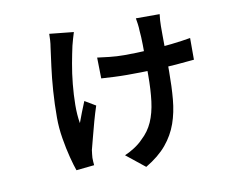

<svg xmlns="http://www.w3.org/2000/svg" viewBox="-77 -713 1154 914"><g transform="rotate(-10 500.0 -255.5)"><path d="M748 -608Q746 -594 745 -578.5Q744 -563 744 -551Q744 -536 744 -507Q744 -478 744.5 -443Q745 -408 745 -377.5Q745 -347 745 -331Q745 -259 739.5 -197Q734 -135 715.5 -82.5Q697 -30 660 14.5Q623 59 559 97L469 25Q491 16 516 0Q541 -16 558 -34Q593 -66 611.5 -108Q630 -150 637 -205.5Q644 -261 644 -332Q644 -361 644 -400Q644 -439 643.5 -478.5Q643 -518 640 -548Q640 -560 637.5 -579.5Q635 -599 633 -608ZM419 -456Q440 -453 476.5 -449Q513 -445 548 -445Q608 -445 667 -448.5Q726 -452 779 -458Q832 -464 871 -471V-366Q833 -362 782.5 -358Q732 -354 672 -352Q612 -350 545 -350Q516 -350 483 -351.5Q450 -353 421 -355ZM331 -595Q327 -582 321.5 -563.5Q316 -545 313 -532Q305 -496 296.5 -449.5Q288 -403 283 -352Q278 -301 277.5 -252Q277 -203 284 -163Q291 -183 302 -211Q313 -239 323 -263L375 -232Q364 -199 353 -159.5Q342 -120 333 -84.5Q324 -49 318 -27Q317 -18 315.5 -7Q314 4 314 10Q314 17 314.5 27.5Q315 38 316 46L229 55Q220 30 209 -12.5Q198 -55 189.5 -106.5Q181 -158 181 -207Q181 -274 185.5 -336.5Q190 -399 197 -451.5Q204 -504 209 -542Q212 -559 213 -576.5Q214 -594 214 -607Z"/></g></svg>

Font: Noto Sans HK SemiBold
Style: Regular
Weight: 600
Version: Version 2.004-H2;hotconv 1.0.118;makeotfexe 2.5.65603